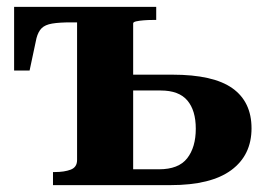

<svg xmlns="http://www.w3.org/2000/svg" viewBox="-20 -538 773 558"><path d="M367 -46H442Q499 -46 524 -78Q549 -110 549 -164Q549 -217 524.5 -246Q500 -275 447 -275H332V-321H481Q600 -321 655.5 -281.5Q711 -242 711 -165Q711 -87 652 -43.5Q593 0 476 0H134V-38H140Q167 -38 185.5 -45Q204 -52 204 -73V-518H434V-480H424Q411 -480 398 -479Q385 -478 376 -476Q367 -474 367 -470ZM274 -473H187Q152 -473 131.5 -469.5Q111 -466 101 -456Q91 -446 86 -427L66 -333H21V-518H274Z"/></svg>

Font: Roboto Serif 120pt Expanded SemiBold
Style: Regular
Weight: 600
Width: 7
Designer: Greg Gazdowicz
Foundry: Commercial Type
Version: Version 1.008